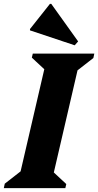

<svg xmlns="http://www.w3.org/2000/svg" viewBox="-47 -965 504 985"><path d="M-27.4 0 -22.6 -22.6 109.4 -125.4 47.8 -39 189.8 -651 229 -564.4 116.4 -669.2 121.2 -690H436.8L432 -667.4L300 -564.6L361.6 -651L219.6 -39L180.4 -125.6L293 -20.8L288.2 0ZM336.2 -732.6 106.8 -809.2V-816L209.2 -945.2H216L353.8 -752.6Z"/></svg>

Font: Platypi Light
Style: Italic
Weight: 300
Italic angle: -13°
Designer: David Sargent
Foundry: Bolt Cutter Type
Version: Version 1.200